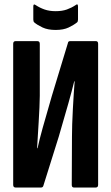

<svg xmlns="http://www.w3.org/2000/svg" viewBox="-20 -839 498 859"><path d="M50 0Q39 0 39 -12V-643Q39 -655 50 -655H147Q158 -655 158 -643V-410Q158 -389 156.5 -358Q155 -327 153 -292.5Q151 -258 149 -227Q147 -196 146 -176H148Q156 -213 171 -267Q186 -321 212 -410L284 -647Q285 -655 294 -655H409Q419 -655 419 -643V-12Q419 0 408 0H311Q301 0 301 -12L302 -228Q302 -251 303 -283.5Q304 -316 306 -351.5Q308 -387 310 -419.5Q312 -452 314 -475H312Q302 -434 286 -377Q270 -320 243 -228L174 -8Q172 0 163 0ZM229 -705Q194 -705 170.5 -716Q147 -727 133 -739Q129 -743 129 -752V-810Q129 -824 140 -816Q158 -804 179.5 -796.5Q201 -789 229 -789Q258 -789 279 -796.5Q300 -804 318 -816Q329 -825 329 -810V-752Q329 -743 325 -739Q310 -727 287 -716Q264 -705 229 -705Z"/></svg>

Font: Sofia Sans Extra Condensed ExtraBold
Style: Regular
Weight: 800
Designer: Botio Nikoltchev, Ani Petrova
Foundry: lettersoup
Version: Version 4.101; ttfautohint (v1.8.4.7-5d5b)